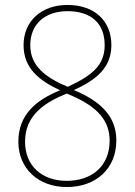

<svg xmlns="http://www.w3.org/2000/svg" viewBox="-20 -744 545 774"><path d="M252 -724C146 -724 75 -658 75 -562C75 -468 139 -419 222 -380C124 -340 54 -281 54 -173C54 -65 134 10 249 10C366 10 449 -63 449 -178C449 -278 382 -337 278 -381C368 -422 429 -471 429 -562C429 -661 360 -724 252 -724ZM252 -699C346 -699 402 -651 402 -562C402 -479 348 -438 253 -394C160 -433 102 -480 102 -562C102 -648 163 -699 252 -699ZM81 -173C81 -277 156 -329 249 -367L272 -357C374 -312 422 -257 422 -177C422 -76 352 -15 249 -15C149 -15 81 -75 81 -173Z"/></svg>

Font: Noto Sans Gujarati UI SemiCondensed Thin
Style: Regular
Weight: 100
Width: 4
Designer: Jelle Bosma - Monotype Design Team, Universal Thirst
Foundry: Monotype Imaging Inc.
Version: Version 2.106